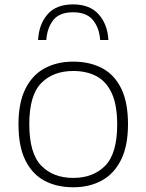

<svg xmlns="http://www.w3.org/2000/svg" viewBox="-20 -822 650 852"><path d="M305 9Q232 9 177.5 -20Q123 -49 92.5 -110.8Q62 -172.5 62 -270.5Q62 -366.5 92.8 -428Q123.5 -489.5 178.2 -519Q233 -548.5 305 -548.5Q378 -548.5 432.8 -519.8Q487.5 -491 517.8 -429.5Q548 -368 548 -270.5Q548 -174.5 517 -112.5Q486 -50.5 431.5 -20.8Q377 9 305 9ZM305 -32.5Q394 -32.5 447 -86.8Q500 -141 500 -269.5Q500 -356 476 -408.2Q452 -460.5 408.2 -483.8Q364.5 -507 305 -507Q216 -507 163 -453.2Q110 -399.5 110 -271Q110 -141.5 163 -87Q216 -32.5 305 -32.5ZM149 -644.5Q152.5 -714 190.8 -758.2Q229 -802.5 304 -802.5Q379 -802.5 418.2 -758Q457.5 -713.5 461 -644.5H424.5Q420.5 -699 392.2 -733.2Q364 -767.5 304 -767.5Q244 -767.5 216.8 -733.2Q189.5 -699 185.5 -644.5Z"/></svg>

Font: Encode Sans Exp XLt
Style: Regular
Weight: 200
Width: 7
Designer: Multiple Designers
Foundry: Impallari Type
Version: Version 3.002; ttfautohint (v1.8.3) -l 8 -r 50 -G 200 -x 14 